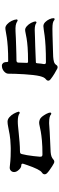

<svg xmlns="http://www.w3.org/2000/svg" viewBox="684 -1383 632 2040"><g transform="rotate(90 1000.0 -363.0)"><path d="M677 -67Q662 -67 650.5 -79.5Q639 -92 639 -122Q639 -134 630 -134Q540 -134 478 -129.5Q416 -125 377 -119Q338 -113 315 -108.5Q292 -104 278 -104Q259 -104 238 -122.5Q217 -141 202.5 -169.5Q188 -198 186 -226Q193 -239 204 -232Q225 -218 250 -214Q275 -210 316 -212Q343 -214 385 -215.5Q427 -217 472.5 -218.5Q518 -220 559 -221Q600 -222 625 -222Q633 -222 639 -227.5Q645 -233 645 -239Q645 -274 648 -332Q648 -345 636 -345Q544 -345 484 -340.5Q424 -336 387 -329.5Q350 -323 329.5 -318.5Q309 -314 297 -314Q279 -314 258.5 -332Q238 -350 223.5 -376.5Q209 -403 208 -427Q215 -439 226 -432Q246 -416 298 -416Q305 -416 313 -416.5Q321 -417 329 -417Q347 -418 387 -419Q427 -420 475 -421.5Q523 -423 567.5 -425Q612 -427 639 -428Q647 -428 649 -431Q651 -434 652 -441Q654 -467 656 -483Q658 -499 661 -514V-518Q661 -535 642 -535Q540 -535 472 -531Q404 -527 361.5 -521.5Q319 -516 295.5 -512Q272 -508 258 -508Q235 -508 215.5 -527Q196 -546 184 -572Q172 -598 173 -620Q180 -632 191 -625Q205 -613 225.5 -608.5Q246 -604 288 -604Q313 -604 353.5 -605Q394 -606 438.5 -607.5Q483 -609 521.5 -610Q560 -611 582 -612Q614 -614 636.5 -620.5Q659 -627 671 -646Q679 -659 694 -659Q698 -659 702 -658Q706 -657 710 -655Q729 -646 763.5 -625Q798 -604 824 -583Q837 -573 837 -559Q837 -546 826 -538Q810 -526 802.5 -510Q795 -494 789 -471Q782 -442 777 -398.5Q772 -355 769 -306.5Q766 -258 764.5 -213Q763 -168 763 -136Q763 -111 737.5 -89Q712 -67 677 -67Z M1273 -127Q1248 -127 1225.5 -146.5Q1203 -166 1187.5 -193.5Q1172 -221 1166 -246Q1171 -260 1184 -255Q1197 -245 1219 -240.5Q1241 -236 1269 -236Q1280 -236 1291.5 -236.5Q1303 -237 1314 -238Q1346 -241 1394 -246Q1442 -251 1493 -255Q1544 -259 1585 -259Q1601 -259 1607.5 -263Q1614 -267 1617 -279Q1623 -300 1628.5 -333.5Q1634 -367 1638.5 -404Q1643 -441 1645 -470Q1646 -485 1641 -491.5Q1636 -498 1621 -498Q1533 -498 1474.5 -492.5Q1416 -487 1379 -480.5Q1342 -474 1320 -468.5Q1298 -463 1283 -463Q1269 -463 1252 -469Q1235 -475 1220 -493Q1205 -512 1190.5 -538Q1176 -564 1176 -585Q1181 -592 1188 -592Q1192 -592 1196 -589Q1216 -569 1281 -569Q1287 -569 1294 -569Q1301 -569 1308 -570Q1342 -573 1383 -575Q1424 -577 1465 -579Q1506 -581 1540.5 -582.5Q1575 -584 1595 -585Q1623 -587 1642 -594Q1661 -601 1672 -612Q1684 -624 1697 -624Q1707 -624 1716 -619Q1727 -614 1747 -601Q1767 -588 1788 -573Q1809 -558 1821 -546Q1832 -535 1832 -522Q1832 -504 1813 -492Q1803 -485 1795.5 -474.5Q1788 -464 1777 -443Q1767 -424 1755.5 -394.5Q1744 -365 1734.5 -337.5Q1725 -310 1721 -297Q1720 -294 1719.5 -291.5Q1719 -289 1719 -287Q1719 -273 1739 -273Q1753 -273 1766 -263.5Q1779 -254 1787 -244Q1798 -232 1803 -220Q1808 -208 1808 -197Q1808 -175 1792 -161Q1776 -147 1751 -151Q1738 -153 1691.5 -157Q1645 -161 1580 -161Q1567 -161 1554 -161Q1541 -161 1527 -160Q1459 -158 1410 -149.5Q1361 -141 1328 -134Q1295 -127 1273 -127Z"/></g></svg>

Font: Zen Antique
Style: Regular
Weight: 400
Designer: Yoshimichi Ohira
Foundry: Positype
Version: Version 1.001